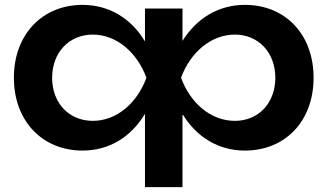

<svg xmlns="http://www.w3.org/2000/svg" viewBox="-20 -603 1344 788"><path d="M319 -583C154 -583 37 -462 37 -284C37 -106 154 15 319 15C429 15 519 -42 575 -136V165H729V-135C786 -41 876 15 985 15C1151 15 1267 -106 1267 -284C1267 -462 1151 -583 985 -583C876 -583 786 -527 729 -435V-568H575V-433C519 -527 428 -583 319 -583ZM1110 -284C1110 -180 1041 -107 944 -107C845 -107 761 -180 723 -284C761 -387 845 -461 944 -461C1041 -461 1110 -387 1110 -284ZM194 -284C194 -387 263 -461 361 -461C459 -461 543 -387 581 -284C543 -180 459 -107 361 -107C263 -107 194 -180 194 -284Z"/></svg>

Font: Bounded Med
Style: Regular
Weight: 500
Designer: Vlad Churkin
Version: Version 3.0